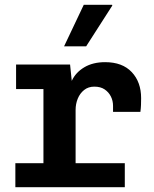

<svg xmlns="http://www.w3.org/2000/svg" viewBox="-20 -780 640 800"><path d="M161 0V-409H47V-511H272L279 -443Q295 -478 331 -499.5Q367 -521 418 -521Q490 -521 529 -479.5Q568 -438 568 -371Q568 -357 567.5 -343Q567 -329 565 -314H451V-339Q451 -360 442 -378Q433 -396 416 -407.5Q399 -419 373 -419Q348 -419 330.5 -405Q313 -391 304 -369Q295 -347 295 -322V0ZM44 0V-100H500V0ZM247 -587 329 -760H447L448 -757L339 -587Z"/></svg>

Font: Chivo Mono Medium SemiBold
Style: Regular
Weight: 600
Monospace: yes
Version: Version 1.008